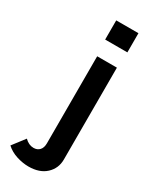

<svg xmlns="http://www.w3.org/2000/svg" viewBox="-229 -679 731 914"><g transform="rotate(30 136.0 -222.0)"><path d="M234.4 70.3V-434.6H126V43.9Q126 68.4 113.8 81.5Q101.6 94.7 81.1 94.7Q54.7 94.7 32.2 72.3L-19.5 139.6Q4.9 162.1 39.1 172.9Q73.2 183.6 104.5 183.6Q165 183.6 199.7 151.4Q234.4 119.1 234.4 70.3ZM241.2 -627.9H119.1V-522.5H241.2Z"/></g></svg>

Font: Namkio Khamti
Style: Bold
Weight: 700
Designer: Debbi Hosken
Foundry: SIL International
Version: Version 3.917